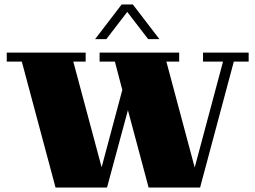

<svg xmlns="http://www.w3.org/2000/svg" viewBox="-20 -834 1136 854"><path d="M639 -660 546 -781 453 -660H403L521 -814H571L689 -660ZM1086 -560H1020L870 0H641L549 -344L456 0H227L77 -560H10V-600H361V-560H306L432 -90L524 -434L491 -560H423V-600H777V-560H720L846 -89L972 -560H883V-600H1086Z"/></svg>

Font: Kumar One
Style: Regular
Weight: 400
Designer: Parimal Parmar
Foundry: Indian Type Foundry
Version: Version 1.000;PS 1.000;hotconv 1.0.88;makeotf.lib2.5.647800